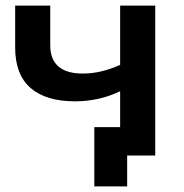

<svg xmlns="http://www.w3.org/2000/svg" viewBox="-20 -554 657 684"><path d="M533 -534V0H433V110H316V-101H408V-229Q333 -193 247 -193Q144 -193 89 -240.5Q34 -288 34 -385V-534H159V-393Q159 -292 275 -292Q340 -292 408 -323V-534Z"/></svg>

Font: mBank SemiBold
Style: Regular
Weight: 600
Designer: Julieta Ulanovsky
Foundry: Julieta Ulanovsky
Version: Version 7.200